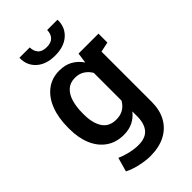

<svg xmlns="http://www.w3.org/2000/svg" viewBox="-288 -851 1154 1154"><g transform="rotate(-45 288.5 -274.5)"><path d="M265.6 213.4Q226.6 213.4 179 202.9Q131.3 192.4 95.2 173.8L120.6 84Q151.9 98.1 189.5 106.9Q227.1 115.7 260.7 115.7Q321.3 115.7 349.4 82.3Q377.4 48.8 377.4 -12.2V-53.7Q353 -22.5 319.3 -6.1Q285.6 10.3 242.2 10.3Q177.7 10.3 131.1 -22Q84.5 -54.2 59.8 -112.3Q35.2 -170.4 35.2 -247.1V-257.3Q35.2 -341.8 59.8 -404.8Q84.5 -467.8 130.6 -502.9Q176.8 -538.1 240.7 -538.1Q289.1 -538.1 324.7 -518.3Q360.4 -498.5 385.3 -461.9L394.5 -528.3H500.5V-11.7Q500.5 57.1 472.7 107.7Q444.8 158.2 392.1 185.8Q339.4 213.4 265.6 213.4ZM275.4 -86.9Q311 -86.9 336.2 -102.1Q361.3 -117.2 377.4 -146V-381.3Q361.3 -409.2 335.9 -425Q310.5 -440.9 275.9 -440.9Q235.4 -440.9 209.2 -417.7Q183.1 -394.5 170.7 -353.3Q158.2 -312 158.2 -257.3V-247.1Q158.2 -173.8 186.3 -130.4Q214.4 -86.9 275.4 -86.9ZM483.9 -435.5 432.1 -528.3H564V-452.6ZM287.6 -618.7Q211.9 -618.7 168.2 -657.7Q124.5 -696.8 125.5 -758.8L126.5 -761.7H213.4Q213.4 -730.5 231.2 -710.4Q249 -690.4 287.6 -690.4Q325.2 -690.4 343.3 -710.2Q361.3 -730 361.3 -761.7H448.2L449.2 -758.8Q450.2 -696.8 406.5 -657.7Q362.8 -618.7 287.6 -618.7Z"/></g></svg>

Font: Roboto Slab LO Medium
Style: Regular
Weight: 500
Designer: Google
Version: Version 2.000